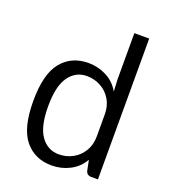

<svg xmlns="http://www.w3.org/2000/svg" viewBox="-145 -892 887 1009"><g transform="rotate(20 298.5 -387.0)"><path d="M515.1 -787.6V0H476.6Q454.6 0 447.3 -20.5L435.1 -80.6Q407.7 -33.2 360.8 -9.3Q314 14.6 260.7 14.6Q165.5 14.6 110.1 -53.2Q54.7 -121.1 54.7 -272Q54.7 -422.4 110.1 -490.2Q165.5 -558.1 260.7 -558.1Q314 -558.1 361.6 -533.7Q409.2 -509.3 435.5 -461.9L432.1 -529.3V-787.6ZM432.1 -209.5V-334Q432.1 -379.9 411.1 -415.5Q390.1 -451.2 354.2 -470.9Q318.4 -490.7 275.9 -490.7Q213.4 -490.7 175.5 -437.7Q137.7 -384.8 137.7 -272Q137.7 -159.2 175.5 -106.2Q213.4 -53.2 275.9 -53.2Q318.4 -53.2 354.2 -73Q390.1 -92.8 411.1 -128.4Q432.1 -164.1 432.1 -209.5Z"/></g></svg>

Font: Lycee Sans
Style: Regular
Weight: 400
Designer: Justin Alvin
Foundry: Alkove Design
Version: Version 1.030